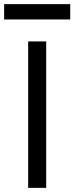

<svg xmlns="http://www.w3.org/2000/svg" viewBox="-49 -907 359 927"><path d="M87 0V-707H174V0ZM-29 -813V-887H290V-813Z"/></svg>

Font: Onest
Style: Regular
Weight: 400
Designer: Dmitri Voloshin, Andrey Kudryavtsev
Foundry: Dmitri Voloshin, Andrey Kudryavtsev
Version: Version 1.000;gftools[0.9.33]